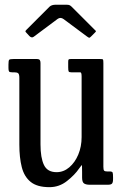

<svg xmlns="http://www.w3.org/2000/svg" viewBox="-20 -764 502 794"><path d="M60 -166V-442Q60 -457 55.2 -461Q50.5 -465 38.5 -465H29.5Q20 -465 17.5 -468.5Q15 -472 15 -482.5V-497Q15 -513.5 18 -516.8Q21 -520 37 -520H131Q141.5 -520 144.5 -515.8Q147.5 -511.5 147.5 -503.5V-167Q147.5 -111.5 161.8 -81.8Q176 -52 214 -52Q243 -52 266.5 -72Q290 -92 303.8 -125Q317.5 -158 317.5 -197V-448Q317.5 -465 312 -465H274.5Q266 -465 264 -468.5Q262 -472 262 -486V-508Q262 -516.5 264 -518.2Q266 -520 274 -520H391.5Q404 -520 405.8 -518Q407.5 -516 407.5 -503V-74.5Q407.5 -62 410.5 -58.5Q413.5 -55 422.5 -55H433.5Q444 -55 445.8 -50.2Q447.5 -45.5 447.5 -31V-23.5Q447.5 -9.5 443.2 -4.8Q439 0 426 0H351Q336 0 327.8 -5.2Q319.5 -10.5 319.5 -29.5V-53Q319.5 -78.5 319 -80.8Q318.5 -83 307 -67Q289.5 -41 257.2 -15.5Q225 10 184.5 10Q133.5 10 106.8 -11.8Q80 -33.5 70 -73Q60 -112.5 60 -166ZM101.5 -615 90.5 -627Q85 -632.5 85 -634.5Q85 -636.5 90.5 -642L184.5 -736Q193 -744.5 211 -744.5H253.5Q263.5 -744.5 267.8 -742.5Q272 -740.5 276.5 -736L372.5 -640Q376.5 -636.5 376.8 -635Q377 -633.5 373 -629.5L356.5 -613Q351 -607.5 349 -607.8Q347 -608 340.5 -612.5L243 -685Q230 -694.5 218 -685.5L119.5 -612Q111 -605.5 101.5 -615Z"/></svg>

Font: Besley* Condensed
Style: Regular
Weight: 400
Width: 3
Designer: Owen Earl
Foundry: indestructible type*
Version: Version 3.000; ttfautohint (v1.8.3)